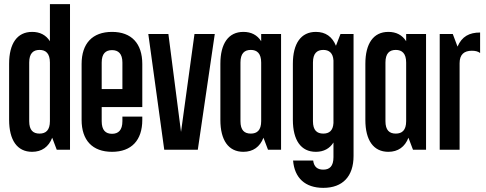

<svg xmlns="http://www.w3.org/2000/svg" viewBox="-20 -723 2347 927"><path d="M318 -703H221V-524C202 -554 173 -569 135 -569C63 -569 24 -513 24 -415V-145C24 -46 63 10 135 10C182 10 215 -14 232 -58L254 0H318ZM171 -482C201 -482 221 -465 221 -421V-138C221 -94 201 -78 171 -78C140 -78 121 -94 121 -138V-421C121 -465 140 -482 171 -482Z M667 -206V-414C667 -513 615 -569 521 -569C426 -569 374 -513 374 -414V-144C374 -46 426 10 521 10C615 10 667 -46 667 -144V-160H571V-138C571 -94 551 -77 521 -77C490 -77 471 -94 471 -138V-206ZM471 -293V-421C471 -464 490 -481 521 -481C551 -481 571 -464 571 -421V-293Z M696 -559 773 0H935L1017 -559H919L854 -86L793 -559Z M1155 -569C1083 -569 1044 -513 1044 -415V-144C1044 -46 1083 10 1155 10C1202 10 1235 -14 1252 -58L1274 0H1337V-559H1241V-524C1222 -554 1193 -569 1155 -569ZM1191 -482C1221 -482 1241 -465 1241 -421V-138C1241 -94 1221 -78 1191 -78C1160 -78 1141 -94 1141 -138V-421C1141 -465 1160 -482 1191 -482Z M1505 -569C1433 -569 1394 -513 1394 -415V-145C1394 -46 1433 10 1505 10C1543 10 1572 -6 1590 -35V36C1590 80 1571 96 1541 96C1514 96 1496 84 1492 52H1395C1402 136 1453 184 1541 184C1635 184 1687 128 1687 30V-559H1624L1602 -502C1584 -546 1552 -569 1505 -569ZM1541 -482C1569 -482 1588 -467 1590 -431V-129C1588 -92 1569 -78 1541 -78C1510 -78 1491 -94 1491 -138V-421C1491 -465 1510 -482 1541 -482Z M1855 -569C1783 -569 1744 -513 1744 -415V-144C1744 -46 1783 10 1855 10C1902 10 1935 -14 1952 -58L1974 0H2037V-559H1941V-524C1922 -554 1893 -569 1855 -569ZM1891 -482C1921 -482 1941 -465 1941 -421V-138C1941 -94 1921 -78 1891 -78C1860 -78 1841 -94 1841 -138V-421C1841 -465 1860 -482 1891 -482Z M2189 -498 2166 -559H2103V0H2199V-418C2199 -461 2222 -478 2258 -478C2275 -478 2288 -475 2298 -467V-566C2246 -566 2210 -547 2189 -498Z"/></svg>

Font: Modon Arabic
Style: Bold
Weight: 700
Designer: Ahmedzaza
Foundry: Ahmedzaza
Version: Version 2.010